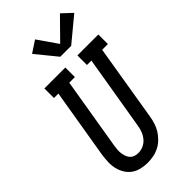

<svg xmlns="http://www.w3.org/2000/svg" viewBox="-301 -1055 1135 1135"><g transform="rotate(-45 266.5 -488.0)"><path d="M203 8Q176 8 149 1.5Q122 -5 101 -20Q80 -35 66 -58Q52 -81 46 -107Q40 -133 41 -161Q42 -189 46 -217L119 -655H82V-735H257V-655H210L135 -204Q133 -189 131.5 -174Q130 -159 132 -144.5Q134 -130 139 -116Q144 -102 153 -92Q162 -82 176 -77Q190 -72 205 -72Q227 -72 248 -81.5Q269 -91 283.5 -108.5Q298 -126 306 -147Q314 -168 317 -189L395 -655H358V-735H533V-655H485L406 -176Q402 -152 394.5 -128Q387 -104 373.5 -82.5Q360 -61 341 -42.5Q322 -24 299 -12.5Q276 -1 251.5 3.5Q227 8 203 8ZM281 -801 175 -931 248 -979 334 -855 461 -984 523 -926 372 -801Z"/></g></svg>

Font: Iosevka Curly Slab MdObl
Style: Regular
Weight: 500
Italic angle: -9°
Monospace: yes
Designer: Belleve Invis
Foundry: Belleve Invis
Version: Version 11.0.0; ttfautohint (v1.8.3)